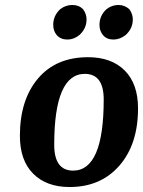

<svg xmlns="http://www.w3.org/2000/svg" viewBox="-20 -741 575 772"><path d="M222 -704Q244 -721 271 -721Q297 -721 314 -704Q328 -685 328 -663Q328 -626 299 -600Q277 -582 251 -582Q224 -582 208 -600Q194 -617 194 -641Q194 -678 222 -704ZM408 -704Q430 -721 456 -721Q481 -721 500 -704Q514 -685 514 -663Q514 -626 485 -600Q462 -582 436 -582Q409 -582 394 -600Q380 -617 380 -641Q380 -678 408 -704ZM535 -305Q535 -161 460 -75Q385 11 260 11Q167 11 113.5 -42.5Q60 -96 60 -195Q60 -339 132.5 -425Q205 -511 334 -511Q428 -511 481.5 -457.5Q535 -404 535 -305ZM321 -444Q198 -444 198 -159Q198 -55 274 -55Q397 -55 397 -341Q397 -444 321 -444Z"/></svg>

Font: Arsenal
Style: Bold Italic
Weight: 700
Italic angle: -9.10001°
Designer: Andrij Shevchenko
Foundry: Stairsfor
Version: Version 2.001;PS 002.001;hotconv 1.0.88;makeotf.lib2.5.64775